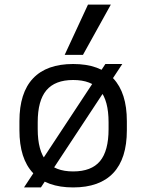

<svg xmlns="http://www.w3.org/2000/svg" viewBox="-20 -810 640 840"><path d="M85 10 441 -530H515L159 10ZM300 10Q184 10 124.5 -53Q65 -116 65 -240V-280Q65 -404 124.5 -467Q184 -530 300 -530Q416 -530 475.5 -467Q535 -404 535 -280V-240Q535 -116 475.5 -53Q416 10 300 10ZM300 -60Q380 -60 417.5 -105Q455 -150 455 -245V-275Q455 -370 417.5 -415Q380 -460 300 -460Q221 -460 183 -415Q145 -370 145 -275V-245Q145 -150 183 -105Q221 -60 300 -60ZM343 -570H263L365 -790H465Z"/></svg>

Font: M PLUS Code Latin Expanded
Style: Regular
Weight: 400
Width: 7
Designer: Coji Morishita
Foundry: UNDERFOREST DESIGN
Version: Version 1.002; ttfautohint (v1.8.3)